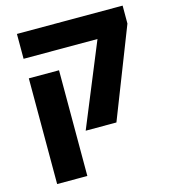

<svg xmlns="http://www.w3.org/2000/svg" viewBox="-122 -704 934 1044"><g transform="rotate(-15 345.0 -182.5)"><path d="M295 0 486 -465H70V-605H665V-504L468 0ZM70 240V-355H240V240Z"/></g></svg>

Font: Noto Sans Hebrew ExtraBold
Style: Regular
Weight: 800
Designer: Monotype Design Team
Foundry: Monotype Imaging Inc.
Version: Version 2.003